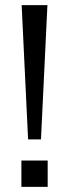

<svg xmlns="http://www.w3.org/2000/svg" viewBox="-20 -725 268 745"><path d="M89 -184 64 -705H164L139 -184ZM63 0V-102H165V0Z"/></svg>

Font: Nunito Sans
Style: Regular
Weight: 400
Designer: Vernon Adams
Foundry: Vernon Adams
Version: Version 3.101; ttfautohint (v1.8.4.7-5d5b);gftools[0.9.27]